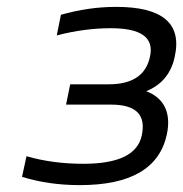

<svg xmlns="http://www.w3.org/2000/svg" viewBox="-20 -529 532 558"><path d="M296 -284H184L172 -225H302C375 -225 405 -196 392 -135C380 -80 324 -53 222 -53C164 -53 109 -60 57 -75L44 -15C96 1 151 9 212 9C360 9 444 -40 465 -139C478 -201 457 -244 405 -264C450 -282 478 -316 488 -365C509 -461 452 -509 318 -509C262 -509 210 -501 157 -486L145 -426C198 -440 251 -447 302 -447C390 -447 428 -420 416 -365C405 -311 365 -284 296 -284Z"/></svg>

Font: LT Wave Text Light Italic
Style: Regular
Weight: 300
Designer: Daniel Lyons
Version: Version 2.5 (Glyphs App)